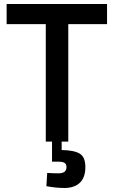

<svg xmlns="http://www.w3.org/2000/svg" viewBox="-20 -705 566 956"><path d="M287 0V42Q349 43 377 60Q405 77 405 127Q405 179 377.5 205Q350 231 301 231Q258 231 211 222L215 156Q243 158 270 158Q291 158 301 150.5Q311 143 311 127Q311 112 301.5 106Q292 100 270 100H239V0H208V-585H13V-685H513V-585H320V0Z"/></svg>

Font: Cairo SemiBold
Style: Regular
Weight: 600
Designer: Mohamed Gaber, Accademia di Belle Arti di Urbino and others
Foundry: Kief Type Foundry, Accademia di Belle Arti di Urbino and others
Version: Version 3.011